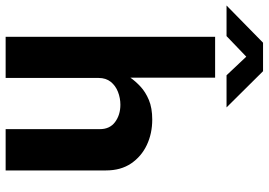

<svg xmlns="http://www.w3.org/2000/svg" viewBox="-204 -797 953 681"><g transform="rotate(90 272.5 -456.5)"><path d="M62.5 0V-743H207.5V-442.5Q220 -460.5 239 -478.2Q258 -496 286.5 -508Q315 -520 356 -520Q405.5 -520 446.2 -500.8Q487 -481.5 511.8 -445Q536.5 -408.5 536.5 -356V0H390V-334.5Q390 -369.5 364.8 -388.2Q339.5 -407 303.5 -407Q280 -407 258 -398.5Q236 -390 222.2 -372.8Q208.5 -355.5 208.5 -330V0ZM-48.5 -783.5 83.5 -913H184.5L313 -783.5H199L133 -853.5L60 -783.5Z"/></g></svg>

Font: Public Sans Thin
Style: Bold
Weight: 700
Version: Version 2.001